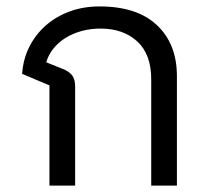

<svg xmlns="http://www.w3.org/2000/svg" viewBox="-20 -578 651 598"><path d="M134 -312 49 -348Q52 -394 71.5 -432.5Q91 -471 123 -499Q155 -527 197.5 -542.5Q240 -558 290 -558Q407 -558 469 -499.5Q531 -441 531 -341V0H451V-331Q451 -409 407.5 -449Q364 -489 293 -489Q262 -489 234.5 -481.5Q207 -474 185 -460.5Q163 -447 147 -427.5Q131 -408 124 -384L174 -364Q195 -356 204.5 -343.5Q214 -331 214 -309V0H134Z"/></svg>

Font: IBM Plex Thai
Style: Regular
Weight: 400
Designer: Mike Abbink, Paul van der Laan, Pieter van Rosmalen, Ben Mitchell, Mark Frömberg
Foundry: Bold Monday
Version: Version 1.0